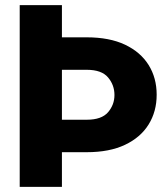

<svg xmlns="http://www.w3.org/2000/svg" viewBox="-20 -731 658 751"><path d="M57.1 -710.9H222.2V-585H319.3Q408.2 -585 469 -556.2Q529.8 -527.3 561.3 -476.8Q592.8 -426.3 592.8 -360.4Q592.8 -294.9 561.3 -244.1Q529.8 -193.4 469 -164.6Q408.2 -135.7 319.3 -135.7H222.2V0H57.1ZM319.3 -458H222.2V-262.7H319.3Q377.4 -262.7 402.6 -292Q427.7 -321.3 427.7 -359.4Q427.7 -398.4 402.6 -428.2Q377.4 -458 319.3 -458Z"/></svg>

Font: Vazirmatn UI Black
Style: Regular
Weight: 900
Designer: Saber Rastikerdar
Foundry: Saber Rastikerdar
Version: Version 33.003